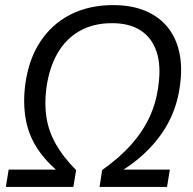

<svg xmlns="http://www.w3.org/2000/svg" viewBox="-20 -734 757 754"><path d="M3 0 14 -68H220V-51Q161 -98 126.5 -151Q92 -204 81 -266.5Q70 -329 79 -401Q92 -500 138 -570Q184 -640 257 -677Q330 -714 424 -714Q495 -714 548 -692.5Q601 -671 635.5 -630.5Q670 -590 683.5 -531.5Q697 -473 687 -400Q678 -328 648 -266Q618 -204 566 -150Q514 -96 438 -51L442 -68H647L636 0H371L381 -66Q450 -115 496 -167Q542 -219 568 -276Q594 -333 602 -398Q613 -476 595 -530.5Q577 -585 533 -614Q489 -643 420 -643Q347 -643 293 -612.5Q239 -582 206 -525Q173 -468 162 -387Q154 -327 162.5 -272.5Q171 -218 200 -167Q229 -116 279 -66L268 0Z"/></svg>

Font: Nunito Sans 10pt SemiCondensed
Style: Italic
Weight: 400
Width: 4
Italic angle: -9°
Designer: Vernon Adams
Foundry: Vernon Adams
Version: Version 3.101;gftools[0.9.27]